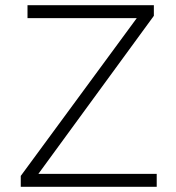

<svg xmlns="http://www.w3.org/2000/svg" viewBox="-20 -720 677 740"><path d="M60 0V-42L507 -650H86V-700H573V-659L128 -50H584V0Z"/></svg>

Font: Lexend Deca ExtraLight
Style: Regular
Weight: 200
Designer: Bonnie Shaver-Troup, Thomas Jockin
Foundry: Lexend
Version: Version 1.008; ttfautohint (v1.8.4.7-5d5b)